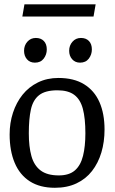

<svg xmlns="http://www.w3.org/2000/svg" viewBox="-20 -868 537 897"><path d="M236.4 9.3Q166.5 9.3 119.4 -20.8Q72.4 -50.9 48.7 -107.1Q25 -163.4 25 -240Q25 -293.5 40.6 -341.3Q56.2 -389 85.4 -425.5Q114.7 -462 157.3 -482.9Q199.9 -503.8 253 -503.8Q325.1 -503.8 373 -474.3Q420.9 -444.8 444.7 -390.8Q468.4 -336.8 468.4 -263Q468.4 -205.1 453.6 -155.6Q438.7 -106 409.8 -68.9Q380.9 -31.8 337.3 -11.3Q293.8 9.3 236.4 9.3ZM254.9 -48.5Q303.1 -48.5 330 -72Q356.9 -95.5 367.9 -140Q378.9 -184.4 378.9 -245.3Q378.9 -315 367.2 -359.3Q355.4 -403.6 327 -424.8Q298.6 -446.1 248.4 -446.1Q191.6 -446.1 162.9 -423.6Q134.2 -401.1 124.4 -356.8Q114.6 -312.5 114.6 -245.3Q114.6 -182.8 126.8 -139Q138.9 -95.2 169.4 -71.9Q200 -48.5 254.9 -48.5ZM354 -575.3Q331.2 -575.3 317.2 -591.1Q303.1 -606.9 303.1 -630.8Q303.1 -655.6 318.6 -673.1Q334 -690.7 358.1 -690.7Q381.7 -690.7 395.5 -676.5Q409.2 -662.2 409.2 -637Q409.2 -613 394.9 -594.1Q380.6 -575.3 354 -575.3ZM143.2 -575.3Q119.6 -575.3 106 -591.1Q92.4 -606.9 92.4 -630.8Q92.4 -655.6 107.8 -673.1Q123.3 -690.7 147.4 -690.7Q171 -690.7 184.8 -676.5Q198.6 -662.2 198.6 -637Q198.6 -613 184.2 -594.1Q169.8 -575.3 143.2 -575.3ZM84.4 -790.9 94.2 -847.7H426.8L417 -790.9Z"/></svg>

Font: Faustina Light
Style: Regular
Weight: 300
Designer: Alfonso Garcia
Foundry: http://www.omnibus-type.com
Version: Version 1.200